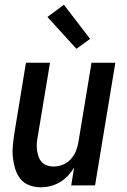

<svg xmlns="http://www.w3.org/2000/svg" viewBox="-20 -786 540 814"><path d="M152 8Q127 8 103.5 -1Q80 -10 65.5 -29Q51 -48 44 -71.5Q37 -95 34.5 -119.5Q32 -144 34.5 -170Q37 -196 41 -221L90 -520H192L140 -207Q137 -193 136 -178Q135 -163 137 -149Q139 -135 143.5 -122Q148 -109 157 -99Q166 -89 179.5 -84.5Q193 -80 207 -80Q226 -80 245.5 -87.5Q265 -95 279 -110Q293 -125 301 -143.5Q309 -162 312 -181L368 -520H469L383 0H282L294 -75Q283 -57 267.5 -40.5Q252 -24 233 -13Q214 -2 193.5 3Q173 8 152 8ZM304 -579 181 -714 251 -766 362 -621Z"/></svg>

Font: Iosevka SS04 Semibold
Style: Italic
Weight: 600
Italic angle: -9°
Monospace: yes
Designer: Belleve Invis
Foundry: Belleve Invis
Version: Version 19.0.0; ttfautohint (v1.8.4)